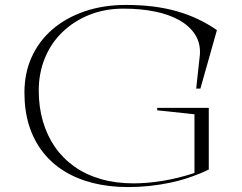

<svg xmlns="http://www.w3.org/2000/svg" viewBox="-20 -743 982 778"><path d="M617 -296V-306H826V-56Q791 -39 752 -25.5Q713 -12 671 -3Q629 6 585.5 10.5Q542 15 499 15Q422 15 356.5 -1.5Q291 -18 239.5 -50Q188 -82 152 -129Q116 -176 97.5 -235.5Q79 -295 79 -368Q79 -447 108.5 -512Q138 -577 192.5 -624Q247 -671 323 -697Q399 -723 490 -723Q550 -723 601.5 -716.5Q653 -710 698 -697Q743 -684 783 -665Q823 -646 859 -621L792 -384H775L790 -522Q793 -568 770.5 -603Q748 -638 706 -661.5Q664 -685 606.5 -696.5Q549 -708 481 -708Q405 -708 342.5 -683Q280 -658 233.5 -613.5Q187 -569 162 -508Q137 -447 137 -376Q137 -309 154 -251Q171 -193 203 -147Q235 -101 281.5 -68Q328 -35 388.5 -17.5Q449 0 521 0Q576 0 638 -10Q700 -20 768 -42V-280Z"/></svg>

Font: Kalnia SemiExpanded ExtraLight
Style: Regular
Weight: 250
Width: 6
Designer: Frida Medrano
Foundry: Frida Medrano
Version: Version 1.105